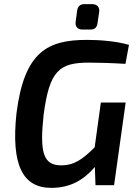

<svg xmlns="http://www.w3.org/2000/svg" viewBox="-20 -896 671 929"><path d="M379 -753H417C439 -753 449 -763 452 -785L460 -839C463 -862 449 -876 426 -876H389C367 -876 356 -865 353 -843L346 -790C343 -767 356 -753 379 -753ZM438 -183C380 -126 340 -96 276 -96C190 -96 171 -157 191 -340C219 -555 267 -593 411 -593C454 -593 523 -591 587 -587L604 -679C540 -697 464 -703 401 -703C209 -703 98 -645 60 -350C32 -94 92 13 228 13C324 13 387 -28 439 -88L442 0H532L588 -400H468Z"/></svg>

Font: Exo 2 Semi Bold
Style: Italic
Weight: 600
Italic angle: -8°
Designer: Natanael Gama
Version: Version 1.001;PS 001.001;hotconv 1.0.88;makeotf.lib2.5.64775